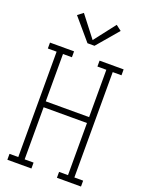

<svg xmlns="http://www.w3.org/2000/svg" viewBox="-176 -1050 852 1132"><g transform="rotate(20 250.0 -484.0)"><path d="M19 0V-37H74V-698H19V-735H170V-698H114V-401H386V-698H330V-735H481V-698H426V-37H481V0H330V-37H386V-364H114V-37H170V0ZM228 -807 113 -942 147 -968 250 -835 353 -968 387 -942 272 -807Z"/></g></svg>

Font: Iosevka Slab Extralight
Style: Regular
Weight: 200
Monospace: yes
Designer: Belleve Invis
Foundry: Belleve Invis
Version: Version 11.1.1; ttfautohint (v1.8.3)